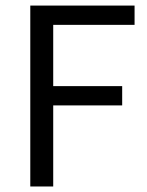

<svg xmlns="http://www.w3.org/2000/svg" viewBox="-20 -676 534 696"><path d="M89.8 -655.8H467.8V-585.9H172.9V-363.8H422.9V-293.9H172.9V0H89.8Z"/></svg>

Font: Pyidaungsu Numbers
Style: Regular
Weight: 400
Designer: Sun Tun
Foundry: MCF
Version: Version 2.053; ttfautohint (v1.8.2)